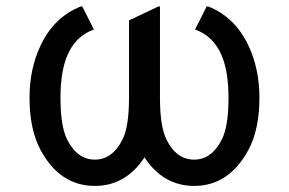

<svg xmlns="http://www.w3.org/2000/svg" viewBox="-20 -577 912 606"><path d="M484.9 -556.6V-268.6Q484.9 -179.2 504.9 -137.7Q536.1 -73.2 592.8 -73.2Q648.4 -73.2 680.7 -137.7Q701.2 -179.2 701.2 -268.6Q701.2 -348.6 680.7 -399.4Q654.8 -462.9 595.7 -483.9L632.3 -556.6H637.2Q721.2 -523.4 763.7 -434.1Q798.8 -360.4 798.8 -268.6Q798.8 -168 763.7 -103Q702.1 9.8 592.8 9.8Q495.6 9.8 436 -80.1Q376.5 9.8 279.3 9.8Q169.4 9.8 108.4 -103Q73.2 -168 73.2 -268.6Q73.2 -360.4 108.4 -434.1Q150.9 -523.4 234.9 -556.6H239.7L276.4 -483.9Q217.3 -462.9 191.4 -399.4Q170.9 -348.6 170.9 -268.6Q170.9 -179.2 191.4 -137.7Q223.6 -73.2 279.3 -73.2Q335 -73.2 367.2 -137.7Q387.2 -178.2 387.2 -268.6V-512.7L480 -556.6Z"/></svg>

Font: Nova Oval
Style: Book
Weight: 400
Version: Version 2.000